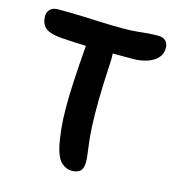

<svg xmlns="http://www.w3.org/2000/svg" viewBox="-107 -803 836 908"><g transform="rotate(15 310.5 -348.5)"><path d="M325 13Q298 13 275 -8Q252 -29 239 -87Q232 -123 227.5 -166Q223 -209 222.5 -265Q222 -321 226 -397Q230 -473 238 -575Q209 -576 179.5 -577.5Q150 -579 119 -581Q57 -586 36 -606Q15 -626 15 -661Q15 -680 27.5 -694Q40 -708 68 -708Q134 -708 185.5 -706Q237 -704 284 -702Q331 -700 385 -700Q423 -700 449.5 -702.5Q476 -705 500 -707.5Q524 -710 555 -710Q581 -710 593.5 -697Q606 -684 606 -663Q606 -632 586 -612Q566 -592 535 -582.5Q504 -573 471 -573Q444 -573 419 -573Q394 -573 370 -573Q372 -554 370 -526Q364 -420 363 -345.5Q362 -271 364.5 -220.5Q367 -170 371 -137.5Q375 -105 378 -83.5Q381 -62 381 -44Q381 -13 367 0Q353 13 325 13Z"/></g></svg>

Font: Shantell Sans Normal
Style: Regular
Weight: 600
Designer: Stephen Nixon, Anya Danilova, Shantell Martin
Foundry: Arrow Type
Version: Version 1.009;[a7da0bfa3]